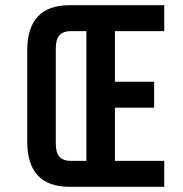

<svg xmlns="http://www.w3.org/2000/svg" viewBox="-20 -720 707 740"><path d="M423 -405H574V-305H423V-100H613V0H249Q166 0 125.5 -44Q85 -88 85 -173V-527Q85 -612 125.5 -656Q166 -700 249 -700H613V-600H423ZM313 -600H251Q225 -600 210 -585Q195 -570 195 -532V-168Q195 -130 210 -115Q225 -100 251 -100H313Z"/></svg>

Font: Bebas Neue Bold
Style: Regular
Weight: 700
Designer: Ryoichi Tsunekawa & LGV (GE)
Foundry: Free Software Foundation, Inc.
Version: Version 1.003 August 13, 2016